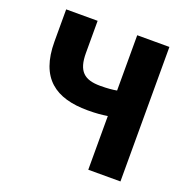

<svg xmlns="http://www.w3.org/2000/svg" viewBox="-131 -871 987 998"><g transform="rotate(20 362.5 -372.0)"><path d="M461 0H639V-744H461V-438C438 -434 412 -431 370 -431C281 -431 242 -466 242 -566V-744H68V-566C68 -363 175 -289 352 -289C400 -289 428 -292 461 -297Z"/></g></svg>

Font: Noto Sans CJK Black
Style: Bold
Weight: 900
Designer: Ryoko NISHIZUKA (kana & ideographs); Paul D. Hunt (Latin, Greek & Cyrillic); Wenlong ZHANG (bopomofo); Sandoll Communica
Foundry: Adobe Systems Incorporated
Version: Version 1.000;PS 1;hotconv 1.0.78;makeotf.lib2.5.61930